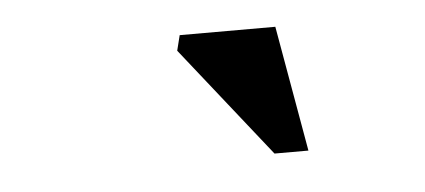

<svg xmlns="http://www.w3.org/2000/svg" viewBox="-28 -723 556 251"><g transform="rotate(-5 250.0 -597.5)"><path d="M368.5 -515.5H324L209 -660.5L214 -680.5H339.5Z"/></g></svg>

Font: Newsreader 16pt 16pt
Style: Bold Italic
Weight: 700
Italic angle: -17°
Version: Version 1.003